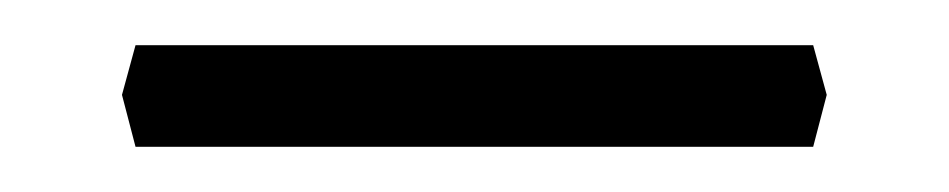

<svg xmlns="http://www.w3.org/2000/svg" viewBox="-20 -334 420 85"><path d="M40 -314H340L346 -292L340 -269H40L34 -292Z"/></svg>

Font: Cinzel(RUS BY LYAJKA)
Style: Regular
Weight: 400
Designer: Natanael Gama
Version: Version 1.001;PS 001.001;hotconv 1.0.56;makeotf.lib2.0.21325